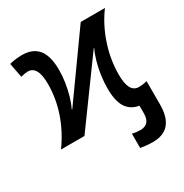

<svg xmlns="http://www.w3.org/2000/svg" viewBox="-170 -666 967 1008"><g transform="rotate(-30 313.0 -162.0)"><path d="M600.1 54.7Q600.1 131.3 567.6 169.4Q535.2 207.5 469.2 207.5Q451.2 207.5 431.2 205.6Q411.1 203.6 395.5 200.7V114.3Q418.5 120.1 443.8 120.1Q473.1 120.1 488.3 103.8Q503.4 87.4 503.4 51.3V6.8Q453.6 -1.5 428.5 -39.8Q403.3 -78.1 403.3 -155.3Q403.3 -194.8 409.2 -234.9Q415 -274.9 425.3 -310.8Q435.5 -346.7 448.7 -373.5L446.3 -374.5L173.8 0H31.7Q86.9 -76.7 115.7 -161.1Q144.5 -245.6 144.5 -332Q144.5 -387.7 129.6 -414.8Q114.7 -441.9 85 -441.9Q68.8 -441.9 42 -435.1L25.4 -522.5Q41 -526.9 62 -529.5Q83 -532.2 101.6 -532.2Q166 -532.2 199 -492.4Q231.9 -452.6 231.9 -365.7Q231.9 -331.5 226.1 -293.2Q220.2 -254.9 210 -218.8Q199.7 -182.6 185.5 -153.8L188 -152.8L456.1 -528.3H603Q549.8 -456.5 520.3 -367.4Q490.7 -278.3 490.7 -189Q490.7 -133.3 505.6 -106.4Q520.5 -79.6 550.3 -79.6Q574.7 -79.6 600.1 -85.9Z"/></g></svg>

Font: Arimo Medium
Style: Regular
Weight: 500
Designer: Steve Matteson
Foundry: Monotype Imaging Inc.
Version: Version 1.33